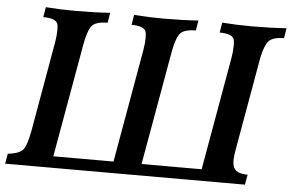

<svg xmlns="http://www.w3.org/2000/svg" viewBox="-60 -764 1267 835"><g transform="rotate(5 574.0 -346.5)"><path d="M1037.1 0H-9.8L-2 -43.9Q42.5 -48.8 60.8 -65.2Q79.1 -81.5 91.8 -151.9L160.6 -543.5Q166 -574.7 166 -597.2Q166 -611.3 164.1 -622.6Q157.7 -649.4 100.1 -649.4L107.4 -693.4Q171.4 -688.5 235.8 -688.5Q317.4 -688.5 388.2 -693.4L380.9 -649.4Q324.2 -649.4 308.6 -623.8Q293 -598.1 283.7 -544.4L196.3 -50.3H459L545.9 -543.5Q551.3 -574.7 551.3 -597.2Q551.3 -611.3 549.3 -622.6Q543 -649.4 485.4 -649.4L492.7 -693.4Q556.6 -688.5 621.1 -688.5Q702.6 -688.5 773.4 -693.4L766.1 -649.4Q709.5 -649.4 693.8 -623.8Q678.2 -598.1 668.9 -544.4L581.5 -50.3H843.8L930.7 -543.5Q936 -574.7 936 -597.2Q936 -611.3 934.1 -622.6Q927.7 -649.4 870.1 -649.4L877.4 -693.4Q941.4 -688.5 1005.9 -688.5Q1087.4 -688.5 1158.2 -693.4L1150.9 -649.4Q1094.2 -649.4 1078.1 -621.3Q1062 -593.3 1053.7 -544.4L984.4 -151.9Q978.5 -120.1 978.5 -99.1Q978.5 -69.8 994.1 -57.1Q1009.8 -44.4 1044.9 -43.9Z"/></g></svg>

Font: Kelvinch
Style: Bold Italic
Weight: 700
Italic angle: -10°
Designer: Paul James Miller
Foundry: High-Logic / Made with FontCreator
Version: Version 3.30 September 23, 2016